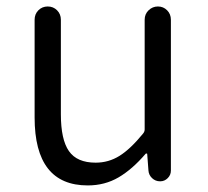

<svg xmlns="http://www.w3.org/2000/svg" viewBox="-20 -560 642 593"><path d="M251 12.7Q86.9 12.7 86.9 -197.3V-499Q86.9 -516.6 98.6 -528.3Q110.4 -540 127.4 -540Q144.5 -540 156.2 -528.3Q168 -516.6 168 -499V-207Q168 -128.9 192.9 -93.3Q217.8 -57.6 275.4 -57.6Q315.4 -57.6 349.1 -78.6Q382.8 -99.6 421.9 -147.5Q426.8 -153.3 426.8 -160.2V-499Q426.8 -516.6 439 -528.3Q451.2 -540 467.8 -540Q484.4 -540 496.1 -528.3Q507.8 -516.6 507.8 -499V-33.2Q507.8 -19.5 498 -9.8Q488.3 0 474.6 0Q460 0 449.7 -9.8Q439.5 -19.5 438.5 -33.2L434.6 -85Q433.6 -85.9 432.1 -85.9Q430.7 -85.9 429.7 -85Q388.7 -37.1 346.2 -12.2Q303.7 12.7 251 12.7Z"/></svg>

Font: Gen Jyuu Gothic Normal
Style: Regular
Weight: 300
Designer: [Source Han Sans]
Ryoko NISHIZUKA  (kana & ideographs); Paul D. Hunt (Latin, Greek & Cyrillic); Wenlong ZHANG  (bopomofo
Version: Version 1.002.20150607